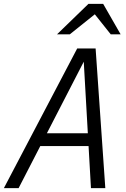

<svg xmlns="http://www.w3.org/2000/svg" viewBox="-49 -970 652 990"><path d="M-29 0 349 -720H418L47 0ZM420 0 379 -720H444L494 0ZM144 -283H446L432 -217H130ZM245 -793 407 -950H483L573 -793H522L413 -930H482L311 -793Z"/></svg>

Font: Instrument Sans SemiCondensed
Style: Italic
Weight: 400
Width: 4
Italic angle: -13°
Designer: Rodrigo Fuenzalida
Foundry: fragTYPE
Version: Version 1.000;gftools[0.9.28]